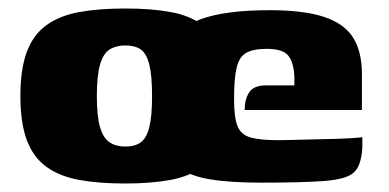

<svg xmlns="http://www.w3.org/2000/svg" viewBox="-20 -425 916 452"><path d="M275 7Q212 7 166 -1.5Q120 -10 89 -32.5Q58 -55 43 -95.5Q28 -136 28 -199Q28 -262 43 -302.5Q58 -343 89 -365.5Q120 -388 166 -396.5Q212 -405 275 -405Q337 -405 382.5 -396.5Q428 -388 458 -365.5Q488 -343 503.5 -302.5Q519 -262 519 -199Q519 -136 503.5 -95.5Q488 -55 457.5 -32.5Q427 -10 381.5 -1.5Q336 7 275 7ZM275 -80Q298 -80 311.5 -90Q325 -100 331.5 -125.5Q338 -151 338 -199Q338 -247 331.5 -273Q325 -299 311.5 -308.5Q298 -318 275 -318Q253 -318 238 -308.5Q223 -299 215.5 -273Q208 -247 208 -199Q208 -151 215.5 -125.5Q223 -100 238 -90Q253 -80 275 -80ZM595 5Q521 5 473.5 -3Q426 -11 399.5 -31.5Q373 -52 362 -90Q351 -128 351 -187Q351 -267 374 -313.5Q397 -360 454.5 -380.5Q512 -401 615 -401Q696 -401 743.5 -385Q791 -369 811.5 -336Q832 -303 832 -251V-166H556Q556 -191 566.5 -207.5Q577 -224 607 -224H673V-243Q672 -276 659.5 -293Q647 -310 608 -310Q576 -310 559.5 -300.5Q543 -291 537 -265.5Q531 -240 531 -191Q531 -149 539 -128.5Q547 -108 569.5 -101.5Q592 -95 635 -95Q652 -95 682.5 -96Q713 -97 745.5 -97.5Q778 -98 803 -99.5Q828 -101 833 -102V-81Q833 -66 828.5 -47.5Q824 -29 813 -19Q796 -3 744 1Q692 5 595 5Z"/></svg>

Font: Genos ExtraBold
Style: Regular
Weight: 800
Designer: Robert E. Leuschke
Foundry: Robert E. Leuschke
Version: Version 1.010